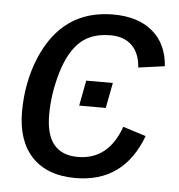

<svg xmlns="http://www.w3.org/2000/svg" viewBox="-45 -580 589 633"><g transform="rotate(5 250.0 -264.0)"><path d="M229 -60Q330 -60 370 -172L446 -148Q387 10 227 10Q134 10 83.5 -43Q33 -96 33 -193Q33 -290 68 -374Q138 -538 305 -538Q388 -538 436 -497Q484 -456 489 -383L402 -371Q399 -418 373 -443.5Q347 -469 302 -469Q240 -469 203 -436Q165 -402 144 -331Q123 -260 123 -190Q123 -60 229 -60ZM307 -229H219L235 -313H323Z"/></g></svg>

Font: Libra Sans
Style: Italic
Weight: 400
Italic angle: -12°
Foundry: Context Ltd
Version: Version 1.002